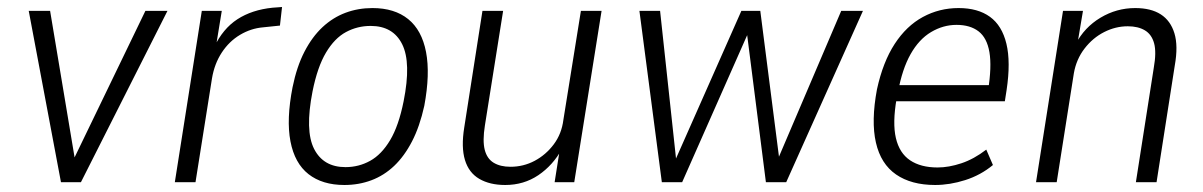

<svg xmlns="http://www.w3.org/2000/svg" viewBox="-20 -520 3433 548"><path d="M154 0 62 -489H123L198 -40H178L395 -489H458L211 0Z M479 0 556 -489H613L596 -385H591Q616 -438 657.5 -465Q699 -492 758 -498L785 -500L779 -447L731 -442Q696 -439 665 -420.5Q634 -402 613 -370Q592 -338 585 -296L538 0Z M963 8Q900 8 860.5 -23Q821 -54 809 -116.5Q797 -179 815 -271Q827 -330 849 -372.5Q871 -415 900.5 -442.5Q930 -470 966 -483.5Q1002 -497 1043 -497Q1106 -497 1145 -465.5Q1184 -434 1196 -371.5Q1208 -309 1191 -218Q1178 -159 1156 -116.5Q1134 -74 1105 -46.5Q1076 -19 1040 -5.5Q1004 8 963 8ZM966 -43Q1004 -43 1036.5 -61Q1069 -79 1093.5 -120Q1118 -161 1132 -231Q1154 -341 1128 -393.5Q1102 -446 1038 -446Q1000 -446 967.5 -428.5Q935 -411 910.5 -370Q886 -329 872 -259Q850 -147 876.5 -95Q903 -43 966 -43Z M1422 8Q1378 8 1348 -9.5Q1318 -27 1307 -63.5Q1296 -100 1305 -156L1357 -489H1416L1364 -162Q1357 -118 1363.5 -92.5Q1370 -67 1389 -55.5Q1408 -44 1437 -44Q1474 -44 1506 -61Q1538 -78 1560.5 -108Q1583 -138 1588 -178L1638 -489H1697L1619 0H1563L1578 -95H1584Q1558 -48 1516.5 -20Q1475 8 1422 8Z M1869 0 1805 -489H1864L1912 -44H1899L2096 -489H2150L2207 -44H2191L2381 -489H2443L2224 0H2166L2111 -432H2118L1927 0Z M2649 8Q2581 8 2537.5 -22Q2494 -52 2480 -113Q2466 -174 2483 -265Q2500 -343 2533.5 -394.5Q2567 -446 2614 -471.5Q2661 -497 2716 -497Q2771 -497 2805.5 -472Q2840 -447 2852.5 -395Q2865 -343 2853 -263L2848 -231H2523L2531 -277H2818L2800 -261Q2811 -330 2804 -371Q2797 -412 2773 -430.5Q2749 -449 2710 -449Q2672 -449 2637.5 -428.5Q2603 -408 2579 -365.5Q2555 -323 2543 -257L2539 -238Q2527 -169 2537 -126Q2547 -83 2577.5 -62.5Q2608 -42 2656 -42Q2688 -42 2724 -54Q2760 -66 2795 -93L2814 -49Q2779 -20 2735 -6Q2691 8 2649 8Z M2937 0 3014 -489H3071L3055 -394H3050Q3075 -442 3121 -469.5Q3167 -497 3220 -497Q3265 -497 3293 -479Q3321 -461 3332 -425Q3343 -389 3333 -333L3281 0H3222L3273 -326Q3281 -371 3274 -396.5Q3267 -422 3247.5 -433.5Q3228 -445 3199 -445Q3164 -445 3131.5 -428.5Q3099 -412 3075.5 -381.5Q3052 -351 3045 -311L2996 0Z"/></svg>

Font: Nunito Sans 10pt Condensed Light
Style: Italic
Weight: 300
Width: 3
Italic angle: -9°
Designer: Vernon Adams
Foundry: Vernon Adams
Version: Version 3.101;gftools[0.9.27]